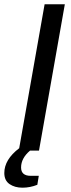

<svg xmlns="http://www.w3.org/2000/svg" viewBox="-48 -706 334 900"><path d="M-27.8 105Q-27.8 42 42 -11.2L161.1 -686H255.9L134.8 0H92.8Q50.8 35.6 50.8 79.1Q50.8 118.2 96.2 118.2H133.8L127 160.2Q92.8 173.8 57.1 173.8Q21.5 173.8 -3.2 157Q-27.8 140.1 -27.8 105Z"/></svg>

Font: Archivo
Style: Italic
Weight: 400
Italic angle: -10°
Designer: Hector Gatti
Foundry: Omnibus-Type
Version: Version 2.001